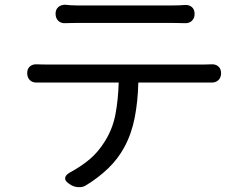

<svg xmlns="http://www.w3.org/2000/svg" viewBox="-20 -757 1040 812"><path d="M215 -699Q215 -717 226.5 -727Q238 -737 256 -737Q265 -736 276.5 -735Q288 -734 305 -734Q322 -734 363 -734Q404 -734 456.5 -734Q509 -734 561 -734Q613 -734 653.5 -734Q694 -734 710 -734Q724 -734 738 -734.5Q752 -735 762 -736Q780 -737 791.5 -727Q803 -717 803 -698Q803 -680 791.5 -669Q780 -658 762 -659Q752 -659 738 -659.5Q724 -660 710 -660Q694 -660 653.5 -660Q613 -660 561 -660Q509 -660 457 -660Q405 -660 364 -660Q323 -660 306 -660Q287 -660 275.5 -659.5Q264 -659 256 -659Q238 -658 226.5 -669Q215 -680 215 -699ZM95 -448Q95 -466 106.5 -476Q118 -486 136 -485Q147 -485 153 -484.5Q159 -484 182 -484Q194 -484 233 -484Q272 -484 327.5 -484Q383 -484 447 -484Q511 -484 575 -484Q639 -484 694.5 -484Q750 -484 788 -484Q826 -484 837 -484Q850 -484 858.5 -484.5Q867 -485 874 -485Q892 -486 903.5 -476Q915 -466 915 -447Q915 -429 903.5 -418Q892 -407 874 -408Q865 -408 860 -408Q855 -408 837 -408H565Q563 -327 549.5 -258.5Q536 -190 506 -135Q479 -85 438 -45.5Q397 -6 345 26Q330 36 310 34.5Q290 33 275 22L269 18Q254 7 255.5 -4.5Q257 -16 273 -26Q320 -51 357.5 -82Q395 -113 424 -160Q457 -213 468.5 -275Q480 -337 482 -408H182Q164 -408 155 -408Q146 -408 136 -408Q118 -407 106.5 -418Q95 -429 95 -448Z"/></svg>

Font: Chiron GoRound TC
Style: Regular
Weight: 400
Designer: Ryoko NISHIZUKA 西塚涼子 (kana, bopomofo & ideographs); Paul D. Hunt (Latin, Greek & Cyrillic); Sandoll Communications 산돌커뮤니
Foundry: Adobe
Version: Version 1.000;hotconv 1.1.1;makeotfexe 2.6.0